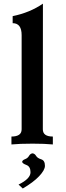

<svg xmlns="http://www.w3.org/2000/svg" viewBox="-20 -802 366 1066"><path d="M273.4 0Q228 -4.4 161.1 -4.4Q88.4 -4.4 43.5 0V-43.9Q100.1 -43.9 100.1 -84V-606.9Q100.1 -673.3 50.3 -673.3V-712.4Q146 -731.9 218.3 -781.7Q217.8 -672.4 217.8 -84Q217.8 -43.9 273.4 -43.9ZM106.4 244.6 83 222.7Q149.4 190.4 149.4 154.3Q149.4 122.6 126.7 114Q104 105.5 103 96.7Q104 87.4 118.9 81.8Q133.8 76.2 141.1 63.5Q148.4 50.8 160.6 49.3Q172.9 50.8 180.4 63.5Q188 76.2 208.7 82.5Q229.5 88.9 229.5 118.7Q229.5 142.1 197.3 176.3Q165 210.4 106.4 244.6Z"/></svg>

Font: Kelvinch
Style: Bold
Weight: 700
Designer: Paul James Miller
Foundry: High-Logic / Made with FontCreator
Version: Version 3.501;March 28, 2021;FontCreator 13.0.0.2683 64-bit